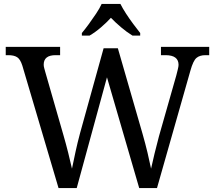

<svg xmlns="http://www.w3.org/2000/svg" viewBox="-20 -951 1087 971"><path d="M93 -619Q83 -651 67 -661.5Q51 -672 22 -672H9V-714H284V-672H261Q201 -672 201 -624Q201 -616 203.5 -607Q206 -598 209 -587L301 -267Q314 -222 325 -178Q336 -134 344 -98Q352 -137 362 -183.5Q372 -230 385 -278L504 -707H576L701 -274Q715 -225 726 -179Q737 -133 744 -98Q752 -134 761.5 -174Q771 -214 784 -262L872 -571Q875 -583 879 -599Q883 -615 883 -623Q883 -672 817 -672H794V-714H1038V-672H1019Q990 -672 973.5 -658Q957 -644 943 -594L774 0H684L521 -560L368 0H276ZM394 -784Q410 -803 429 -829Q448 -855 466 -882Q484 -909 494 -931H589Q600 -909 617.5 -882Q635 -855 654.5 -829Q674 -803 689 -784V-771H650Q622 -788 593 -812.5Q564 -837 541 -861Q519 -837 490.5 -812.5Q462 -788 433 -771H394Z"/></svg>

Font: Noto Serif Grantha
Style: Regular
Weight: 400
Designer: Monotype Design Team
Foundry: Monotype Imaging Inc.
Version: Version 2.004; ttfautohint (v1.8.4.7-5d5b)